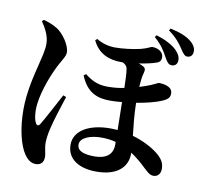

<svg xmlns="http://www.w3.org/2000/svg" viewBox="-95 -955 1191 1126"><g transform="rotate(10 500.0 -392.0)"><path d="M190 68C221 68 236 47 236 19C236 -8 225 -29 225 -66C225 -85 229 -117 237 -151C249 -202 277 -290 297 -350L279 -357C251 -305 194 -197 175 -167C166 -154 156 -155 148 -171C140 -186 135 -214 135 -246C135 -331 179 -443 203 -494C230 -554 256 -581 256 -608C256 -651 211 -714 174 -738C144 -756 117 -766 89 -773L80 -763C99 -736 129 -687 129 -639C129 -593 116 -555 106 -510C91 -448 63 -344 63 -235C63 -120 88 -24 120 23C146 61 169 68 190 68ZM873 -641C891 -640 908 -651 908 -677C908 -696 901 -712 881 -733C855 -760 809 -783 757 -799L748 -787C795 -746 813 -713 830 -682C844 -657 854 -641 873 -641ZM955 -707C976 -707 988 -722 988 -743C989 -760 980 -781 957 -800C928 -824 889 -839 831 -852L823 -840C873 -804 896 -771 912 -747C928 -723 938 -707 955 -707ZM578 -608H588C602 -602 614 -592 617 -576C622 -551 623 -504 624 -462C597 -456 565 -452 525 -452C464 -452 427 -473 389 -503L376 -493C415 -397 477 -374 554 -374C578 -374 600 -375 625 -378L628 -212C614 -213 599 -214 584 -214C461 -214 371 -165 371 -80C371 10 450 50 546 50C672 50 730 -10 730 -89V-95C760 -75 791 -50 825 -17C843 -1 858 16 881 16C909 16 923 -6 923 -32C923 -68 908 -92 873 -120C839 -147 785 -176 722 -194C716 -249 708 -313 707 -388C760 -397 815 -409 858 -428C891 -442 900 -456 900 -477C900 -524 833 -526 819 -526C815 -526 801 -517 777 -507C758 -499 734 -491 709 -483C711 -515 714 -545 721 -568C726 -587 726 -598 708 -607C701 -611 692 -615 682 -618C721 -624 760 -632 787 -642C802 -647 811 -657 811 -677C811 -708 779 -727 744 -727C735 -727 719 -714 679 -704C631 -693 575 -686 528 -686C489 -686 451 -697 418 -717L407 -708C442 -632 508 -608 578 -608ZM629 -141V-123C629 -68 591 -36 522 -36C453 -36 417 -52 417 -89C417 -130 478 -152 542 -152C572 -152 601 -149 629 -141Z"/></g></svg>

Font: Source Han Serif CN
Style: Bold
Weight: 700
Designer: Ryoko NISHIZUKA 西塚涼子 (kana & ideographs); Frank Grießhammer (Latin, Greek & Cyrillic); Wenlong ZHANG 张文龙 (bopomofo); San
Foundry: Adobe
Version: Version 2.003;hotconv 1.1.1;makeotfexe 2.6.0